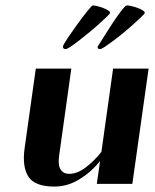

<svg xmlns="http://www.w3.org/2000/svg" viewBox="-20 -678 572 708"><path d="M71 -133 112 -425H243L199 -111Q197 -99 196.5 -85.5Q196 -72 199.5 -61.5Q203 -51 211.5 -44Q220 -37 235 -37Q265 -37 296 -60.5Q327 -84 354 -118L397 -425H528L468 0H337L349 -84Q317 -44 273 -17Q229 10 181 10Q108 10 84.5 -27Q61 -64 71 -133ZM212 -506Q213 -513 229.5 -537.5Q246 -562 265.5 -589Q285 -616 302 -637Q319 -658 322 -658Q327 -658 338 -655.5Q349 -653 359.5 -649Q370 -645 378 -640Q386 -635 386 -630Q385 -627 373.5 -616Q362 -605 345.5 -590Q329 -575 309.5 -559Q290 -543 272 -529Q254 -515 240.5 -506Q227 -497 222 -497Q212 -497 212 -506ZM340 -506Q348 -518 361.5 -540Q375 -562 390 -585Q405 -608 419.5 -628Q434 -648 443 -656Q444 -656 446 -657Q448 -658 449 -658Q454 -658 465 -655.5Q476 -653 487 -649Q498 -645 506 -640Q514 -635 514 -630Q513 -627 501.5 -616Q490 -605 473.5 -590Q457 -575 437 -558.5Q417 -542 399 -528.5Q381 -515 367.5 -506Q354 -497 349 -497Q339 -497 340 -506Z"/></svg>

Font: Gamine
Style: Bold Italic
Weight: 700
Designer: Tapiwanashe Sebastian Garikayi
Version: Version 1.000